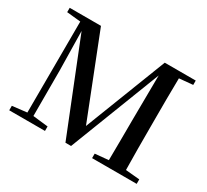

<svg xmlns="http://www.w3.org/2000/svg" viewBox="-145 -961 1280 1186"><g transform="rotate(30 495.0 -367.5)"><path d="M720 0H943V-32L843 -41C841 -140 841 -241 841 -342V-393C841 -494 841 -596 843 -695L940 -704V-735H719L493 -153L264 -735H41V-704L140 -694L138 -44L34 -32V0H289V-32L181 -44V-371L176 -648L435 0H475L726 -648L723 -326C722 -240 723 -141 721 -41L625 -32V0Z"/></g></svg>

Font: Noto Serif SC SemiBold
Style: Regular
Weight: 600
Designer: Ryoko NISHIZUKA 西塚涼子 (kana & ideographs); Frank Grießhammer (Latin, Greek & Cyrillic); Wenlong ZHANG 张文龙 (bopomofo); San
Foundry: Adobe
Version: Version 2.001;hotconv 1.1.0;makeotfexe 2.6.0